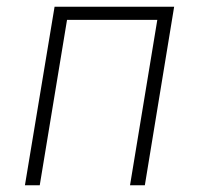

<svg xmlns="http://www.w3.org/2000/svg" viewBox="-20 -550 616 570"><path d="M54 0H98L179 -491H447L366 0H410L497 -530H142Z"/></svg>

Font: Iosevka Sparkle XLtObl
Style: Regular
Weight: 200
Italic angle: -9°
Designer: Belleve Invis
Foundry: Belleve Invis
Version: Version 4.5.0; ttfautohint (v1.8.3)